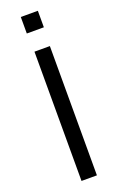

<svg xmlns="http://www.w3.org/2000/svg" viewBox="-171 -940 608 984"><g transform="rotate(-20 133.0 -448.0)"><path d="M91 0V-705H175V0ZM86 -806V-896H179V-806Z"/></g></svg>

Font: Nunito Sans 11pt
Style: Regular
Weight: 400
Version: Version 3.101;gftools[0.9.27]